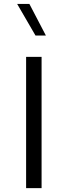

<svg xmlns="http://www.w3.org/2000/svg" viewBox="-20 -969 348 989"><path d="M194.2 0V-676.2H114.5V0ZM216.4 -785.9 131.4 -948.7H68.4L162.9 -785.9Z"/></svg>

Font: Estedad VF
Style: Regular
Weight: 100
Designer: Amin Abedi
Version: Version 7.3